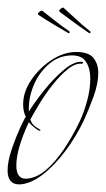

<svg xmlns="http://www.w3.org/2000/svg" viewBox="-22 -473 279 506"><path d="M29 13Q-2 13 -2 -24Q-2 -48 9.5 -81.5Q21 -115 37 -149Q39 -152 41 -156.5Q43 -161 46 -165Q39 -179 39 -198Q39 -231 60.5 -262.5Q82 -294 114 -315Q146 -336 179 -336Q212 -336 224.5 -320Q237 -304 237 -281Q237 -253 224.5 -218.5Q212 -184 200 -158Q180 -115 151 -76Q122 -37 90 -12.5Q58 12 29 13ZM46 -2Q73 -3 98.5 -24.5Q124 -46 147 -80.5Q170 -115 188 -153Q199 -176 207.5 -207Q216 -238 216 -266Q216 -292 205 -309.5Q194 -327 168 -327Q134 -327 108 -305Q82 -283 68 -251Q54 -219 54 -188V-179Q71 -206 96 -237Q121 -268 147.5 -290Q174 -312 195 -310Q197 -310 196.5 -307.5Q196 -305 194 -305Q177 -307 157 -291Q137 -275 117.5 -250.5Q98 -226 82.5 -200.5Q67 -175 58 -158Q62 -145 73 -138L84 -131Q86 -130 84 -129Q82 -128 80 -129Q72 -134 65.5 -139.5Q59 -145 54 -151Q21 -80 21 -37Q21 -2 46 -2ZM211 -387Q198 -396 175 -412.5Q152 -429 135 -442Q135 -442 134.5 -442.5Q134 -443 134 -444Q134 -447 138 -450Q142 -453 145 -453Q162 -438 179.5 -421.5Q197 -405 215 -391Q217 -390 216.5 -387Q216 -384 211 -387ZM156 -387Q142 -395 119.5 -408.5Q97 -422 79 -434Q79 -434 78.5 -434.5Q78 -435 78 -436Q78 -439 82 -442Q86 -445 89 -445Q106 -432 123.5 -418Q141 -404 160 -391Q162 -390 161.5 -387Q161 -384 156 -387Z"/></svg>

Font: Explora
Style: Regular
Weight: 400
Designer: Robert E. Leuschke
Foundry: Robert E. Leuschke
Version: Version 1.010